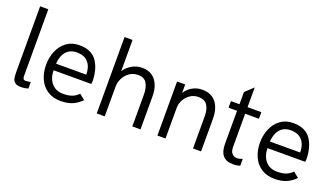

<svg xmlns="http://www.w3.org/2000/svg" viewBox="-64 -1155 2819 1629"><g transform="rotate(20 1345.5 -340.0)"><path d="M160.2 9.8Q125.5 9.8 107.7 -3.9Q89.8 -17.6 85.2 -40.3Q80.6 -63 80.6 -98.6V-689.9H154.3V-81.1Q154.3 -73.7 159.4 -63.7Q164.6 -53.7 178.7 -53.7Q198.7 -53.7 225.6 -58.6V0Q193.8 9.8 160.2 9.8Z M516.6 5.9Q445.8 5.9 396.2 -27.3Q346.7 -60.5 322 -116.9Q297.4 -173.3 297.4 -241.2Q297.4 -308.6 321.8 -366.5Q346.2 -424.3 393.6 -459.2Q440.9 -494.1 508.3 -494.1Q619.1 -494.1 667.7 -422.4Q716.3 -350.6 716.3 -237.8L713.9 -219.2H374V-215.3Q374 -172.9 389.6 -138.7Q405.8 -102.1 438 -80.3Q470.2 -58.6 515.6 -58.6Q562 -58.6 594.2 -69.8Q626.5 -81.1 653.8 -109.4L703.6 -69.3Q663.6 -29.3 619.9 -11.7Q576.2 5.9 516.6 5.9ZM646.5 -278.8V-281.7Q646.5 -348.6 611.6 -388.9Q576.7 -429.2 508.3 -429.2Q465.8 -429.2 436.3 -409.7Q406.7 -390.1 391.6 -355.7Q376.5 -321.3 374 -278.8Z M1237.8 0H1164.1V-289.1Q1164.1 -348.1 1141.4 -387.7Q1118.7 -427.2 1063 -427.2Q1019 -427.2 985.8 -404.3Q952.6 -381.3 933.8 -344.7Q915 -308.1 915 -267.1V0H842.8V-689.9H915V-407.7Q940.4 -448.2 983.4 -472.2Q1026.4 -496.1 1073.7 -496.1Q1129.9 -496.1 1166.3 -470Q1202.6 -443.8 1220.2 -399.4Q1237.8 -355 1237.8 -300.8Z M1784.7 0H1711.9V-289.1Q1711.9 -426.8 1608.4 -426.8Q1566.4 -426.8 1533.9 -405Q1501.5 -383.3 1482.7 -349.1Q1463.9 -314.9 1463.9 -277.3V0H1390.6V-487.8H1463.9V-411.1Q1487.3 -449.7 1528.1 -472.9Q1568.8 -496.1 1616.7 -496.1Q1675.3 -496.1 1712.4 -469.7Q1749.5 -443.4 1767.1 -398.2Q1784.7 -353 1784.7 -296.4Z M2073.2 9.8Q1953.6 9.8 1953.6 -129.4V-428.2H1877V-487.8H1954.1V-597.7L2026.9 -666V-487.8H2151.4V-428.2H2026.9V-128.9Q2026.9 -88.4 2044.7 -69.3Q2062.5 -50.3 2089.8 -50.3Q2113.3 -50.3 2138.7 -62.5V0Q2115.2 9.8 2073.2 9.8Z M2447.8 5.9Q2377 5.9 2327.4 -27.3Q2277.8 -60.5 2253.2 -116.9Q2228.5 -173.3 2228.5 -241.2Q2228.5 -308.6 2252.9 -366.5Q2277.3 -424.3 2324.7 -459.2Q2372.1 -494.1 2439.5 -494.1Q2550.3 -494.1 2598.9 -422.4Q2647.5 -350.6 2647.5 -237.8L2645 -219.2H2305.2V-215.3Q2305.2 -172.9 2320.8 -138.7Q2336.9 -102.1 2369.1 -80.3Q2401.4 -58.6 2446.8 -58.6Q2493.2 -58.6 2525.4 -69.8Q2557.6 -81.1 2585 -109.4L2634.8 -69.3Q2594.7 -29.3 2551 -11.7Q2507.3 5.9 2447.8 5.9ZM2577.6 -278.8V-281.7Q2577.6 -348.6 2542.7 -388.9Q2507.8 -429.2 2439.5 -429.2Q2397 -429.2 2367.4 -409.7Q2337.9 -390.1 2322.8 -355.7Q2307.6 -321.3 2305.2 -278.8Z"/></g></svg>

Font: Acari Sans
Style: Regular
Weight: 400
Designer: Alfredo Marco Pradil and Stefan Peev
Foundry: Hanken Design Co.
Version: Version 1.045;February 4, 2021;FontCreator 13.0.0.2655 64-bi